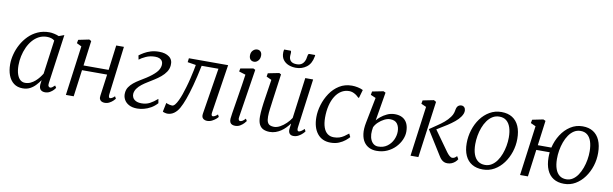

<svg xmlns="http://www.w3.org/2000/svg" viewBox="-49 -1311 5879 1841"><g transform="rotate(10 2890.5 -390.5)"><path d="M435.5 -85Q432 -60.5 439.2 -51.8Q446.5 -43 454.5 -43Q464.5 -43 474.8 -50.2Q485 -57.5 499 -71L512.5 -50Q509 -43.5 495.5 -29Q482 -14.5 461 -2.2Q440 10 414 10Q386.5 10 370.8 -5.2Q355 -20.5 357 -56.5L362.5 -99Q344.5 -73 321.2 -47.8Q298 -22.5 267.2 -6.2Q236.5 10 196 10Q144 10 109 -16.8Q74 -43.5 56.2 -90.5Q38.5 -137.5 38.5 -197.5Q38.5 -244 51.8 -295Q65 -346 91 -393.5Q117 -441 155.2 -479.8Q193.5 -518.5 244 -541.2Q294.5 -564 357 -564Q378 -564 404 -558.2Q430 -552.5 450.5 -543.5L502 -562.5ZM415.5 -494Q401 -506 382.2 -511.5Q363.5 -517 342 -517Q299.5 -517 264.2 -498.8Q229 -480.5 202 -449Q175 -417.5 156.5 -376.8Q138 -336 128.5 -291.2Q119 -246.5 119 -202Q119 -150.5 130.8 -115.5Q142.5 -80.5 162.8 -63.2Q183 -46 209.5 -46Q238 -46 262.2 -57.2Q286.5 -68.5 307 -86.5Q327.5 -104.5 343.5 -125Q359.5 -145.5 370.5 -164Z M1025 -77.5Q1023 -59.5 1026.8 -51.2Q1030.5 -43 1036.5 -43Q1045.5 -43 1056.8 -48.8Q1068 -54.5 1082.5 -69L1094.5 -47Q1090 -40.5 1076 -26.8Q1062 -13 1041 -1.5Q1020 10 995 10Q978.5 10 965.5 4Q952.5 -2 946 -15.5Q939.5 -29 943 -50.5L971.5 -260.5H727L692 0H616L681 -484L634 -507L640.5 -540.5L745 -562L765.5 -551L733.5 -307.5H978L1009 -550.5H1084Z M1310.5 10Q1263 10 1230.5 -7.5Q1198 -25 1182.5 -54.5Q1167 -84 1170.5 -118Q1173 -150.5 1189.5 -175Q1206 -199.5 1231 -220Q1256 -240.5 1286.5 -258.8Q1317 -277 1347.5 -296.5Q1405 -333.5 1437 -367.8Q1469 -402 1472.5 -441.5Q1474 -463 1465.5 -478.2Q1457 -493.5 1439.5 -501.5Q1422 -509.5 1396 -509.5Q1347 -509.5 1306 -490.8Q1265 -472 1243.5 -454L1235.5 -494Q1255 -509 1282.2 -525Q1309.5 -541 1345 -552Q1380.5 -563 1426 -563Q1488 -563 1525 -534.8Q1562 -506.5 1557 -453Q1554 -418 1535 -389.5Q1516 -361 1487.5 -337.2Q1459 -313.5 1427.5 -293.8Q1396 -274 1367 -256Q1338.5 -239 1312.5 -218.8Q1286.5 -198.5 1269.8 -175Q1253 -151.5 1250 -123Q1248.5 -103 1258 -85.5Q1267.5 -68 1289 -57.2Q1310.5 -46.5 1344 -46.5Q1388.5 -46.5 1423.5 -65Q1458.5 -83.5 1496 -116.5L1503.5 -76Q1476 -45 1442.5 -26Q1409 -7 1375 1.5Q1341 10 1310.5 10Z M2025.5 -77.5Q2022.5 -59 2026.5 -51Q2030.5 -43 2037 -43Q2047 -43 2058.5 -48.8Q2070 -54.5 2085 -69L2096.5 -47Q2092.5 -40 2077.2 -26.5Q2062 -13 2039.8 -1.5Q2017.5 10 1993 10Q1968 10 1952 -4.2Q1936 -18.5 1941 -51L2013 -501H1849.5Q1826 -387 1803.5 -304Q1781 -221 1760 -163.5Q1739 -106 1718.5 -70Q1698 -33.5 1669 -12.8Q1640 8 1604.5 8Q1593.5 8 1577.2 3.5Q1561 -1 1559.5 -4L1577.5 -91.5Q1580 -89.5 1589.8 -86Q1599.5 -82.5 1612 -79.5Q1624.5 -76.5 1636 -76.5Q1650.5 -76.5 1664.5 -93.5Q1678.5 -110.5 1692 -138.8Q1705.5 -167 1717.8 -202Q1730 -237 1740.5 -273.5Q1754.5 -320 1765 -365Q1775.5 -410 1783 -445.5Q1790.5 -481 1793 -499L1711.5 -512L1716.5 -551H2098.5Z M2265 10Q2248 10 2234.8 4.2Q2221.5 -1.5 2215 -15Q2208.5 -28.5 2210 -50.5Q2211.5 -68.5 2217.2 -105Q2223 -141.5 2230.8 -189.2Q2238.5 -237 2247 -289.8Q2255.5 -342.5 2263.5 -394.2Q2271.5 -446 2277.5 -490L2213 -510L2219 -540.5L2342.5 -562L2362.5 -552L2288.5 -78Q2285.5 -59.5 2291 -51.2Q2296.5 -43 2303.5 -43Q2314.5 -43 2326.5 -50Q2338.5 -57 2355.5 -75.5L2368 -54.5Q2363.5 -47 2349.2 -31.5Q2335 -16 2313.5 -3Q2292 10 2265 10ZM2337 -626.5Q2315 -626.5 2301.8 -640.2Q2288.5 -654 2288.5 -680.5Q2288.5 -710.5 2306.8 -729Q2325 -747.5 2348.5 -747.5Q2368.5 -747.5 2381.2 -734.2Q2394 -721 2394 -696.5Q2394 -664.5 2376.2 -645.5Q2358.5 -626.5 2337 -626.5Z M2601.5 10Q2566 10 2539.8 -2Q2513.5 -14 2499 -42.2Q2484.5 -70.5 2484.5 -120Q2484.5 -137 2485.8 -158.2Q2487 -179.5 2489.8 -203.5Q2492.5 -227.5 2495.5 -251Q2498.5 -274.5 2502 -294.5L2531 -484L2481 -507.5L2486.5 -540.5L2594.5 -562L2613.5 -552L2577.5 -290.5Q2575 -269.5 2572.2 -249Q2569.5 -228.5 2566.8 -208.8Q2564 -189 2562.5 -170Q2561 -151 2561 -132.5Q2561 -97 2569.8 -78Q2578.5 -59 2595 -52Q2611.5 -45 2633.5 -45Q2662 -45 2692.5 -61.8Q2723 -78.5 2750.2 -104.8Q2777.5 -131 2796 -160L2848.5 -557.5H2925L2861 -79Q2858.5 -61 2862.5 -52Q2866.5 -43 2874 -43Q2884 -43 2897 -51Q2910 -59 2928 -76.5L2939.5 -54.5Q2935.5 -47.5 2920 -32Q2904.5 -16.5 2881.8 -3.8Q2859 9 2832 9Q2804.5 9 2792.2 -9Q2780 -27 2784.5 -56Q2784.5 -57.5 2785 -62.8Q2785.5 -68 2786.8 -75Q2788 -82 2788.8 -89.2Q2789.5 -96.5 2790 -102.5L2789 -103.5Q2773 -82 2753.2 -61.5Q2733.5 -41 2709.8 -25Q2686 -9 2659 0.5Q2632 10 2601.5 10ZM2662 -792Q2668 -792 2669.5 -786.5Q2671 -781 2671 -773Q2671 -766 2670 -756.8Q2669 -747.5 2669 -740.5Q2668.5 -710 2686.5 -692Q2704.5 -674 2743.5 -674Q2772 -674 2790 -685.5Q2808 -697 2818 -716.8Q2828 -736.5 2830.5 -762.5Q2831.5 -773 2835 -782.5Q2838.5 -792 2846.5 -792H2903.5Q2903.5 -788.5 2903.5 -784.8Q2903.5 -781 2902 -776Q2889.5 -705.5 2845 -672.2Q2800.5 -639 2742 -639Q2703 -639 2670.2 -652Q2637.5 -665 2617.2 -692.2Q2597 -719.5 2597.5 -761.5Q2597.5 -769 2598.5 -776.8Q2599.5 -784.5 2601.5 -792Z M3193.5 10Q3110.5 10 3064.2 -48.5Q3018 -107 3018 -208Q3018 -266 3036.8 -328Q3055.5 -390 3091.5 -443.8Q3127.5 -497.5 3180.8 -530.8Q3234 -564 3303 -564Q3329.5 -564 3360 -557.8Q3390.5 -551.5 3411.5 -540.5L3388 -458.5L3376.5 -465Q3364 -478 3348.8 -487.8Q3333.5 -497.5 3317.8 -502.8Q3302 -508 3286 -508Q3244 -508 3210 -487Q3176 -466 3151.5 -427Q3127 -388 3114 -335Q3101 -282 3101 -217.5Q3101.5 -161.5 3114.8 -123.2Q3128 -85 3153.5 -65.5Q3179 -46 3215 -46Q3245 -46 3268.5 -53.5Q3292 -61 3313 -75Q3334 -89 3356 -107L3371.5 -75Q3359 -60 3334.8 -40Q3310.5 -20 3275.2 -5Q3240 10 3193.5 10Z M3641.5 11Q3602 11 3570 -4.2Q3538 -19.5 3517.2 -50.2Q3496.5 -81 3490.2 -128Q3484 -175 3496.5 -238L3545.5 -487L3495.5 -508.5L3501.5 -542L3609.5 -563.5L3630.5 -553.5L3584 -276Q3595 -290.5 3620.2 -311.8Q3645.5 -333 3680.5 -349.5Q3715.5 -366 3756 -366Q3799.5 -366 3829.8 -349.2Q3860 -332.5 3876 -300Q3892 -267.5 3892 -219.5Q3892 -180.5 3874.2 -140Q3856.5 -99.5 3823.5 -65.2Q3790.5 -31 3744.5 -10Q3698.5 11 3641.5 11ZM3649.5 -32.5Q3701 -32.5 3737 -58.8Q3773 -85 3791.8 -125Q3810.5 -165 3810.5 -206Q3810.5 -251 3789.2 -280.8Q3768 -310.5 3719.5 -310.5Q3692.5 -310.5 3662.8 -295.5Q3633 -280.5 3607.5 -256.5Q3582 -232.5 3570 -205.5Q3567 -188 3565.5 -171.2Q3564 -154.5 3564.5 -139Q3566.5 -106 3577.8 -82Q3589 -58 3607.5 -45.2Q3626 -32.5 3649.5 -32.5Z M3971.5 0 4037 -486.5 3987.5 -508.5 3993.5 -542 4100.5 -563.5 4123 -550.5 4048 0ZM4330.5 10.5Q4314 10.5 4299.5 4.8Q4285 -1 4272.5 -13.2Q4260 -25.5 4249 -44L4100.5 -281.5Q4137.5 -307.5 4172.2 -330.5Q4207 -353.5 4237.2 -378.8Q4267.5 -404 4290.5 -435.5Q4306 -456.5 4312 -476.5Q4318 -496.5 4320 -512Q4323 -528 4329.8 -538.5Q4336.5 -549 4347 -554Q4357.5 -559 4369.5 -559Q4386.5 -559 4397.5 -547.5Q4408.5 -536 4409.5 -517.5Q4410.5 -503.5 4405 -487.5Q4399.5 -471.5 4387.5 -454.5Q4369.5 -428 4337.8 -402Q4306 -376 4270.8 -353.2Q4235.5 -330.5 4205 -312.5Q4174.5 -294.5 4159 -284L4157.5 -310.5L4311.5 -95Q4325.5 -75.5 4340.5 -62.5Q4355.5 -49.5 4368 -49.5Q4378.5 -49.5 4388 -53.8Q4397.5 -58 4412.5 -73.5L4428.5 -46Q4421 -32.5 4407 -19.5Q4393 -6.5 4373.8 2Q4354.5 10.5 4330.5 10.5Z M4759 -564Q4821.5 -564 4864.5 -537Q4907.5 -510 4929.8 -459Q4952 -408 4952 -336Q4952 -271 4932 -209.2Q4912 -147.5 4875.2 -98Q4838.5 -48.5 4787.8 -19.2Q4737 10 4675.5 10Q4613.5 10 4570 -16Q4526.5 -42 4503.8 -92Q4481 -142 4481 -212Q4481 -278.5 4500.8 -341.5Q4520.5 -404.5 4557.2 -454.5Q4594 -504.5 4645.2 -534.2Q4696.5 -564 4759 -564ZM4746.5 -517Q4710 -517 4680.8 -499Q4651.5 -481 4629.5 -450.2Q4607.5 -419.5 4592.8 -380.5Q4578 -341.5 4570.8 -299.5Q4563.5 -257.5 4563.5 -217.5Q4563.5 -159 4578 -118.8Q4592.5 -78.5 4620.5 -57.5Q4648.5 -36.5 4689 -36.5Q4724.5 -36.5 4753.2 -54.5Q4782 -72.5 4803.8 -103.2Q4825.5 -134 4840 -172.5Q4854.5 -211 4862 -252.8Q4869.5 -294.5 4869.5 -334.5Q4869.5 -391 4856 -431.8Q4842.5 -472.5 4815.5 -494.8Q4788.5 -517 4746.5 -517Z M5156 -311H5288Q5304 -380 5340.8 -437.5Q5377.5 -495 5431 -529.5Q5484.5 -564 5549.5 -564Q5610.5 -564 5652.2 -537.5Q5694 -511 5716 -460.8Q5738 -410.5 5738.5 -339.5Q5739.5 -274 5719.8 -211.5Q5700 -149 5663.5 -99Q5627 -49 5577 -19.5Q5527 10 5466.5 10Q5405 10 5363 -16.5Q5321 -43 5299.5 -93Q5278 -143 5277.5 -213Q5277.5 -226 5278.2 -239Q5279 -252 5280 -264H5149.5L5114.5 0H5038L5103 -486L5053.5 -508.5L5060 -542L5166 -563.5L5188 -553.5ZM5537.5 -517Q5502 -517 5473.5 -498.8Q5445 -480.5 5423.5 -449.2Q5402 -418 5387.8 -378.8Q5373.5 -339.5 5366.2 -296.5Q5359 -253.5 5359.5 -212.5Q5360 -156.5 5374 -117Q5388 -77.5 5414.5 -57Q5441 -36.5 5480 -36.5Q5515 -36.5 5543 -54.8Q5571 -73 5592 -104.2Q5613 -135.5 5627.5 -175Q5642 -214.5 5649.2 -257.2Q5656.5 -300 5656 -340.5Q5655.5 -395 5642.5 -434.5Q5629.5 -474 5603.5 -495.5Q5577.5 -517 5537.5 -517Z"/></g></svg>

Font: Merriweather 28pt Light
Style: Italic
Weight: 300
Italic angle: -7.8°
Version: Version 2.101